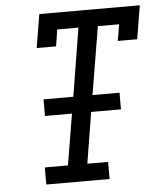

<svg xmlns="http://www.w3.org/2000/svg" viewBox="-53 -781 705 828"><g transform="rotate(-5 300.0 -367.5)"><path d="M114 0V-74H214L251 -295H134V-367H263L311 -662H219L208 -590H124L148 -735H583L559 -590H475L487 -661H395L346 -367H463V-295H334L298 -74H388V0Z"/></g></svg>

Font: Iosevka Etoile Oblique
Style: Regular
Weight: 400
Italic angle: -9°
Designer: Belleve Invis
Foundry: Belleve Invis
Version: Version 15.5.2; ttfautohint (v1.8.4)